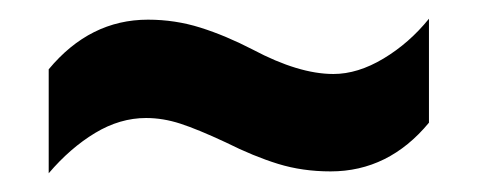

<svg xmlns="http://www.w3.org/2000/svg" viewBox="-20 -521 510 205"><path d="M221 -369Q191 -383 172.5 -389Q154 -395 136 -395Q108 -395 81.5 -379Q55 -363 32 -336V-447Q76 -500 138 -500Q167 -500 194 -491.5Q221 -483 250 -468Q299 -442 336 -442Q362 -442 389.5 -458.5Q417 -475 438 -501V-390Q395 -338 333 -338Q303 -338 277 -346Q251 -354 221 -369Z"/></svg>

Font: Noto Sans Malayalam UI ExtraCondensed
Style: Bold
Weight: 700
Width: 2
Designer: Jelle Bosma - Monotype Design Team
Foundry: Monotype Imaging Inc.
Version: Version 2.104; ttfautohint (v1.8.4.7-5d5b)